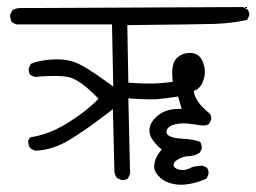

<svg xmlns="http://www.w3.org/2000/svg" viewBox="-20 -570 720 539"><path d="M340.3 -293.9Q381.8 -291 397.9 -291Q414.1 -291 421.9 -291.5Q445.3 -293.5 480 -299.3L490.2 -264.2H480.5Q440.9 -264.2 416.5 -239.7Q399.4 -222.7 399.4 -203.1Q399.4 -181.6 428.7 -154.8L434.1 -150.4L429.7 -145Q415 -127 413.1 -106.9Q412.6 -105.5 412.6 -103.5Q412.6 -86.9 429.7 -71.3Q449.2 -53.2 485.4 -51.3Q521.5 -51.3 560.1 -68.8L564.9 -80.1Q565.4 -82 565.4 -85Q565.4 -93.3 560.5 -99.6L548.3 -105Q523.4 -104 513.7 -98.1Q504.4 -92.8 493.2 -92.8Q487.3 -92.8 480.7 -94.5Q474.1 -96.2 470.7 -99.6Q467.3 -103 467.3 -106.9Q467.3 -114.3 476.6 -120.6Q491.7 -131.3 511.7 -131.8Q526.4 -132.3 540.5 -141.1L546.4 -152.3Q546.4 -152.8 546.4 -153.8Q546.4 -164.6 541.5 -171.9Q521 -179.2 497.1 -180.2Q460.9 -181.6 451.2 -191.4Q447.3 -195.3 447.3 -200.2Q447.3 -207 454.1 -212.9Q467.8 -223.6 493.7 -223.6Q512.7 -223.6 536.1 -219.2Q543.9 -217.8 548.1 -217.8Q552.2 -217.8 555.2 -217.8Q562 -218.8 566.4 -221.7L572.8 -233.4Q573.2 -235.4 573.2 -236.8Q573.2 -246.6 567.4 -252.4Q530.3 -282.2 524.9 -309.1L523.9 -314.5Q531.7 -318.8 534.2 -319.8Q537.1 -322.3 540.8 -325.9Q544.4 -329.6 547.6 -336.2Q550.8 -342.8 553 -351.6Q555.2 -360.4 555.2 -366.7Q555.2 -373 554.7 -376.5Q553.2 -388.2 547.9 -399.9Q537.6 -421.4 513.2 -421.4Q490.2 -421.4 475.6 -406.2Q463.4 -393.6 463.4 -365.2Q463.4 -356.9 464.8 -340.3L458 -339.4Q426.3 -335.4 398.4 -335.4Q370.6 -335.4 340.3 -337.9L337.4 -499.5Q533.2 -501.5 581.5 -502.9Q629.9 -504.4 673.8 -514.2L679.2 -525.4Q679.7 -527.3 679.7 -528.8Q679.7 -538.1 674.3 -543.9L662.1 -550.3L37.1 -547.4Q23.9 -547.4 14.6 -541L8.3 -528.3Q8.3 -527.8 8.3 -527.3Q8.3 -516.6 13.7 -507.3L25.4 -501.5H294.4L297.9 -327.1L285.6 -335.9Q221.2 -383.3 191.9 -394.5Q170.4 -403.3 140.1 -403.3Q131.3 -403.3 116.7 -402.1Q102.1 -400.9 87.9 -397.7Q73.7 -394.5 66.4 -390.6L61 -378.9Q60.5 -377 60.5 -375Q60.5 -365.7 65.4 -359.4L77.6 -354Q108.4 -356.9 131.3 -356.9Q158.7 -356.9 174.8 -353Q204.1 -345.7 251.5 -298.3L256.3 -293L251.5 -287.6Q216.3 -252.9 165.5 -222.2Q114.7 -191.4 64.5 -184.6L59.1 -174.8Q59.1 -174.3 59.1 -173.3Q59.1 -162.1 64.9 -154.3Q71.8 -148.4 80.6 -147Q128.9 -148.9 177 -178.5Q225.1 -208 285.6 -254.9L296.9 -263.7L301.3 -86.4Q302.7 -77.6 308.6 -70.3L320.3 -64.9Q322.3 -64.5 324.2 -64.5Q333 -64.5 338.9 -68.8L345.2 -81.5Z"/></svg>

Font: Bakudai
Style: ExtraLight
Weight: 200
Version: Version 1.48